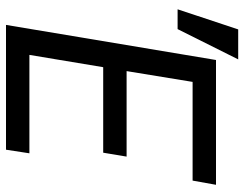

<svg xmlns="http://www.w3.org/2000/svg" viewBox="-107 -707 814 640"><g transform="rotate(90 300.0 -387.0)"><path d="M63 0 180 -700H596L582 -622H253L217 -402H502L489 -324H204L163 -78H491L479 0ZM178 -774 77 -572H11L78 -774Z"/></g></svg>

Font: CommitMono
Style: Italic
Weight: 400
Monospace: yes
Designer: Eigil Nikolajsen
Foundry: Eigil Nikolajsen
Version: Version 1.143